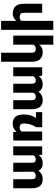

<svg xmlns="http://www.w3.org/2000/svg" viewBox="1236 -2026 993 3505"><g transform="rotate(-90 1732.5 -273.5)"><path d="M649.4 -160.6V-528.3H814V0H659.7L653.8 -62Q599.1 9.8 503.4 9.8Q404.8 9.8 368.2 -69.8Q314.9 9.8 213.4 9.8Q48.8 9.8 48.3 -193.4V-528.3H213.4V-195.8Q213.4 -164.1 220.7 -147Q228 -129.9 241.5 -123.5Q254.9 -117.2 276.4 -117.2Q325.2 -117.2 349.6 -160.6L349.1 -528.3H513.7V-196.8Q513.7 -164.6 521 -147.2Q528.3 -129.9 542 -123.5Q555.7 -117.2 577.6 -117.2Q623.5 -117.2 649.4 -160.6Z M1438 -114.3V0H1163.1V-114.3Q1163.1 -109.9 1181.6 -141.4Q1200.2 -172.9 1215.1 -221.7Q1230 -270.5 1230 -333Q1230 -364.3 1221.4 -381.1Q1212.9 -397.9 1196.8 -404.5Q1180.7 -411.1 1155.3 -411.1Q1106.9 -411.1 1084 -373.5V0H919.4V-528.3H1073.7L1079.1 -466.8Q1134.3 -538.1 1229.5 -538.1Q1307.6 -538.1 1351.3 -490.5Q1395 -442.9 1395.5 -335Q1395.5 -268.1 1380.6 -219Q1365.7 -169.9 1347.2 -139.9Q1328.6 -109.9 1328.6 -114.3Z M2092.3 -160.6V-528.3H2256.8V0H2102.5L2096.7 -62Q2042 9.8 1946.3 9.8Q1847.7 9.8 1811 -69.8Q1757.8 9.8 1656.2 9.8Q1491.7 9.8 1491.2 -193.4V-528.3H1656.2V-195.8Q1656.2 -164.1 1663.6 -147Q1670.9 -129.9 1684.3 -123.5Q1697.8 -117.2 1719.2 -117.2Q1768.1 -117.2 1792.5 -160.6L1792 -528.3H1956.5V-196.8Q1956.5 -164.6 1963.9 -147.2Q1971.2 -129.9 1984.9 -123.5Q1998.5 -117.2 2020.5 -117.2Q2066.4 -117.2 2092.3 -160.6Z M2669.4 203.1V-56.6Q2647.9 -23.4 2613.8 -6.8Q2579.6 9.8 2534.7 9.8Q2452.1 9.8 2405 -38.1Q2357.9 -85.9 2357.9 -186.5V-750H2522.5V-185.5Q2522.5 -117.2 2588.9 -117.2Q2647 -117.2 2669.4 -158.7V-528.3H2834.5V203.1Z M3104.5 -379.4V203.1H2939.9V-750H3104.5V-472.2Q3158.2 -538.1 3239.3 -538.1Q3322.3 -538.1 3369.1 -488.5Q3416 -439 3416.5 -330.6V0H3251V-329.1Q3251 -375 3232.4 -393.1Q3213.9 -411.1 3175.8 -411.1Q3126 -411.1 3104.5 -379.4Z"/></g></svg>

Font: Mardoto Black
Style: Regular
Weight: 900
Designer: Christian Robertson, Vahan Hovhannisyan
Foundry: Google
Version: Version 1.000